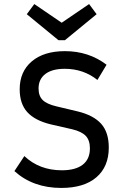

<svg xmlns="http://www.w3.org/2000/svg" viewBox="-20 -914 620 946"><path d="M282 12Q143 12 51 -71L100 -145Q174 -75 285 -75Q352 -75 387.5 -102.5Q423 -130 423 -183Q423 -223 402.5 -244.5Q382 -266 336 -277L231 -301Q152 -320 114.5 -361.5Q77 -403 77 -474Q77 -561 136.5 -611.5Q196 -662 300 -662Q417 -662 505 -595L460 -520Q391 -575 299 -575Q237 -575 203.5 -549.5Q170 -524 170 -478Q170 -441 190.5 -421Q211 -401 258 -390L363 -365Q441 -346 478.5 -304Q516 -262 516 -187Q516 -93 455 -40.5Q394 12 282 12ZM268 -716 112 -844 149 -894 284 -802 419 -894 456 -844 300 -716Z"/></svg>

Font: Sometype Mono Medium
Style: Regular
Weight: 500
Monospace: yes
Designer: Ryoichi Tsunekawa
Foundry: Dharma Type
Version: Version 1.000; ttfautohint (v1.8.3)